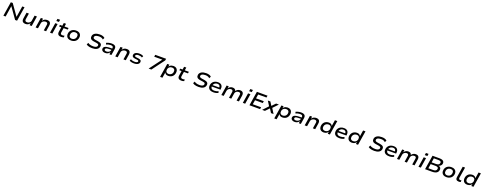

<svg xmlns="http://www.w3.org/2000/svg" viewBox="527 -4730 22394 8919"><g transform="rotate(20 11724.0 -271.0)"><path d="M74 0 186 -705H280L663 -161H666L752 -705H863L751 0H654L272 -540H270L185 0Z M1167 9Q1101 9 1057 -15Q1013 -39 997 -87Q981 -135 992 -205L1038 -498H1154L1109 -212Q1102 -173 1110.5 -145Q1119 -117 1144 -102.5Q1169 -88 1211 -88Q1257 -88 1296 -108.5Q1335 -129 1361.5 -161Q1388 -193 1393 -229L1436 -498H1552L1474 0H1368L1384 -107H1383Q1344 -49 1290 -20Q1236 9 1167 9Z M1667 0 1746 -498H1853L1836 -392H1838Q1877 -452 1935 -480Q1993 -508 2060 -508Q2128 -508 2170 -483.5Q2212 -459 2228 -410.5Q2244 -362 2232 -291L2187 0H2071L2115 -284Q2122 -326 2113.5 -353.5Q2105 -381 2080.5 -395.5Q2056 -410 2013 -410Q1966 -410 1925.5 -390Q1885 -370 1859 -338.5Q1833 -307 1827 -268L1784 0Z M2469 -610 2487 -722H2616L2598 -610ZM2379 0 2458 -498H2574L2495 0Z M2927 9Q2859 9 2816 -13.5Q2773 -36 2757 -79.5Q2741 -123 2751 -186L2787 -415H2676L2689 -498H2806L2829 -642H2938L2915 -498H3115L3103 -415H2902L2866 -193Q2857 -134 2881.5 -108.5Q2906 -83 2963 -83Q2988 -83 3012 -87Q3036 -91 3058 -100L3060 -17Q3032 -3 2997.5 3Q2963 9 2927 9Z M3418 9Q3325 9 3265.5 -27Q3206 -63 3183 -127.5Q3160 -192 3176 -275Q3188 -330 3216 -373.5Q3244 -417 3285 -447Q3326 -477 3378.5 -492.5Q3431 -508 3492 -508Q3585 -508 3644 -471.5Q3703 -435 3726.5 -371.5Q3750 -308 3733 -225Q3721 -169 3693 -125.5Q3665 -82 3624 -52Q3583 -22 3531 -6.5Q3479 9 3418 9ZM3425 -81Q3476 -81 3516 -100Q3556 -119 3583.5 -153.5Q3611 -188 3621 -238Q3638 -318 3601.5 -367.5Q3565 -417 3484 -417Q3435 -417 3394 -399Q3353 -381 3326 -346Q3299 -311 3288 -262Q3272 -181 3308 -131Q3344 -81 3425 -81Z M4464 9Q4400 9 4343.5 0.5Q4287 -8 4242.5 -26Q4198 -44 4168 -69L4213 -162Q4247 -136 4287 -119.5Q4327 -103 4374 -96Q4421 -89 4475 -89Q4535 -89 4578 -101.5Q4621 -114 4647 -136Q4673 -158 4678 -187Q4686 -224 4673.5 -245Q4661 -266 4632 -276.5Q4603 -287 4559 -294L4422 -314Q4308 -332 4269.5 -386.5Q4231 -441 4247 -522Q4258 -570 4287 -606Q4316 -642 4361 -666.5Q4406 -691 4463 -702.5Q4520 -714 4586 -714Q4673 -714 4736.5 -693Q4800 -672 4838 -633L4792 -540Q4752 -582 4699.5 -599Q4647 -616 4574 -616Q4517 -616 4471.5 -604Q4426 -592 4398 -569Q4370 -546 4363 -513Q4354 -470 4379.5 -444.5Q4405 -419 4475 -408L4609 -388Q4721 -370 4767 -322.5Q4813 -275 4795 -182Q4784 -135 4757 -99.5Q4730 -64 4686.5 -39.5Q4643 -15 4587.5 -3Q4532 9 4464 9Z M5107 9Q5042 9 4998 -13Q4954 -35 4934.5 -73Q4915 -111 4924 -158Q4934 -206 4972.5 -235.5Q5011 -265 5084.5 -279.5Q5158 -294 5272 -294H5366L5356 -225H5263Q5187 -225 5139.5 -219Q5092 -213 5067.5 -197.5Q5043 -182 5037 -152Q5030 -116 5057 -95Q5084 -74 5139 -74Q5186 -74 5228 -92.5Q5270 -111 5299.5 -143Q5329 -175 5334 -213L5351 -315Q5360 -373 5327.5 -398Q5295 -423 5225 -423Q5176 -423 5122 -410.5Q5068 -398 5013 -370L4988 -447Q5027 -467 5070 -480.5Q5113 -494 5158 -501Q5203 -508 5247 -508Q5323 -508 5375 -487.5Q5427 -467 5450 -422.5Q5473 -378 5462 -303L5414 0H5315L5331 -107Q5310 -75 5277 -48Q5244 -21 5202 -6Q5160 9 5107 9Z M5605 0 5684 -498H5791L5774 -392H5776Q5815 -452 5873 -480Q5931 -508 5998 -508Q6066 -508 6108 -483.5Q6150 -459 6166 -410.5Q6182 -362 6170 -291L6125 0H6009L6053 -284Q6060 -326 6051.5 -353.5Q6043 -381 6018.5 -395.5Q5994 -410 5951 -410Q5904 -410 5863.5 -390Q5823 -370 5797 -338.5Q5771 -307 5765 -268L5722 0Z M6530 9Q6455 9 6394 -6Q6333 -21 6300 -49L6335 -126Q6359 -107 6392.5 -96Q6426 -85 6463.5 -79.5Q6501 -74 6537 -74Q6600 -74 6640 -92Q6680 -110 6686 -139Q6691 -165 6674.5 -180.5Q6658 -196 6613 -203L6487 -219Q6409 -230 6377 -266.5Q6345 -303 6358 -368Q6367 -410 6400 -441Q6433 -472 6488 -490Q6543 -508 6615 -508Q6658 -508 6698.5 -501Q6739 -494 6771.5 -481.5Q6804 -469 6822 -450L6783 -375Q6752 -401 6702.5 -412.5Q6653 -424 6603 -424Q6540 -424 6504 -405Q6468 -386 6462 -359Q6457 -332 6473 -317Q6489 -302 6532 -296L6653 -280Q6736 -267 6769.5 -232Q6803 -197 6790 -129Q6781 -87 6746 -55.5Q6711 -24 6655.5 -7.5Q6600 9 6530 9Z M7255 0 7746 -653 7750 -607H7309L7325 -705H7863L7849 -618L7389 0Z M7886 180 7994 -499H8099L8083 -392Q8105 -433 8139.5 -458.5Q8174 -484 8215.5 -496Q8257 -508 8302 -508Q8385 -508 8438.5 -471Q8492 -434 8512 -369.5Q8532 -305 8515 -223Q8500 -149 8459.5 -97.5Q8419 -46 8357.5 -18.5Q8296 9 8220 9Q8150 9 8106 -20Q8062 -49 8047 -96V-97L8002 180ZM8206 -81Q8257 -81 8297 -100Q8337 -119 8365 -153.5Q8393 -188 8403 -238Q8419 -318 8382.5 -367.5Q8346 -417 8265 -417Q8216 -417 8175.5 -399Q8135 -381 8107.5 -346.5Q8080 -312 8069 -262Q8054 -181 8090 -131Q8126 -81 8206 -81Z M8873 9Q8805 9 8762 -13.5Q8719 -36 8703 -79.5Q8687 -123 8697 -186L8733 -415H8622L8635 -498H8752L8775 -642H8884L8861 -498H9061L9049 -415H8848L8812 -193Q8803 -134 8827.5 -108.5Q8852 -83 8909 -83Q8934 -83 8958 -87Q8982 -91 9004 -100L9006 -17Q8978 -3 8943.5 3Q8909 9 8873 9Z M9724 9Q9660 9 9603.5 0.5Q9547 -8 9502.5 -26Q9458 -44 9428 -69L9473 -162Q9507 -136 9547 -119.5Q9587 -103 9634 -96Q9681 -89 9735 -89Q9795 -89 9838 -101.5Q9881 -114 9907 -136Q9933 -158 9938 -187Q9946 -224 9933.5 -245Q9921 -266 9892 -276.5Q9863 -287 9819 -294L9682 -314Q9568 -332 9529.5 -386.5Q9491 -441 9507 -522Q9518 -570 9547 -606Q9576 -642 9621 -666.5Q9666 -691 9723 -702.5Q9780 -714 9846 -714Q9933 -714 9996.5 -693Q10060 -672 10098 -633L10052 -540Q10012 -582 9959.5 -599Q9907 -616 9834 -616Q9777 -616 9731.5 -604Q9686 -592 9658 -569Q9630 -546 9623 -513Q9614 -470 9639.5 -444.5Q9665 -419 9735 -408L9869 -388Q9981 -370 10027 -322.5Q10073 -275 10055 -182Q10044 -135 10017 -99.5Q9990 -64 9946.5 -39.5Q9903 -15 9847.5 -3Q9792 9 9724 9Z M10460 9Q10355 9 10289.5 -25Q10224 -59 10199 -123Q10174 -187 10191 -274Q10206 -346 10248.5 -398.5Q10291 -451 10357 -479.5Q10423 -508 10508 -508Q10586 -508 10640 -478.5Q10694 -449 10717.5 -391.5Q10741 -334 10730 -250L10726 -219H10272L10283 -294H10658L10634 -271Q10642 -324 10628.5 -358.5Q10615 -393 10583 -411Q10551 -429 10502 -429Q10451 -429 10408.5 -409Q10366 -389 10338 -352Q10310 -315 10301 -263L10299 -252Q10289 -195 10305 -156Q10321 -117 10363 -97Q10405 -77 10472 -77Q10521 -77 10571.5 -88.5Q10622 -100 10665 -126L10692 -50Q10646 -20 10583.5 -5.5Q10521 9 10460 9Z M10849 0 10928 -498H11033L11016 -391H11018Q11051 -445 11105.5 -476.5Q11160 -508 11229 -508Q11299 -508 11339.5 -477Q11380 -446 11387 -396L11390 -395Q11423 -446 11476 -477Q11529 -508 11602 -508Q11664 -508 11704 -484Q11744 -460 11759 -412Q11774 -364 11763 -291L11718 0H11603L11647 -283Q11655 -328 11648.5 -355.5Q11642 -383 11620 -396.5Q11598 -410 11557 -410Q11510 -410 11472.5 -390Q11435 -370 11412 -338.5Q11389 -307 11383 -268L11340 0H11227L11271 -283Q11279 -327 11270.5 -355Q11262 -383 11239.5 -396.5Q11217 -410 11181 -410Q11147 -410 11117 -397.5Q11087 -385 11063.5 -365Q11040 -345 11025.5 -320.5Q11011 -296 11007 -271L10964 0Z M12001 -610 12019 -722H12148L12130 -610ZM11911 0 11990 -498H12106L12027 0Z M12238 0 12350 -705H12875L12859 -608H12448L12416 -405H12800L12785 -309H12402L12367 -97H12778L12763 0Z M12864 0 13134 -287 13140 -222 12967 -498H13092L13205 -317H13200L13375 -498H13513L13252 -224V-284L13430 0H13304L13183 -193H13188L13002 0Z M13530 180 13638 -499H13743L13727 -392Q13749 -433 13783.5 -458.5Q13818 -484 13859.5 -496Q13901 -508 13946 -508Q14029 -508 14082.5 -471Q14136 -434 14156 -369.5Q14176 -305 14159 -223Q14144 -149 14103.5 -97.5Q14063 -46 14001.5 -18.5Q13940 9 13864 9Q13794 9 13750 -20Q13706 -49 13691 -96V-97L13646 180ZM13850 -81Q13901 -81 13941 -100Q13981 -119 14009 -153.5Q14037 -188 14047 -238Q14063 -318 14026.5 -367.5Q13990 -417 13909 -417Q13860 -417 13819.5 -399Q13779 -381 13751.5 -346.5Q13724 -312 13713 -262Q13698 -181 13734 -131Q13770 -81 13850 -81Z M14471 9Q14406 9 14362 -13Q14318 -35 14298.5 -73Q14279 -111 14288 -158Q14298 -206 14336.5 -235.5Q14375 -265 14448.5 -279.5Q14522 -294 14636 -294H14730L14720 -225H14627Q14551 -225 14503.5 -219Q14456 -213 14431.5 -197.5Q14407 -182 14401 -152Q14394 -116 14421 -95Q14448 -74 14503 -74Q14550 -74 14592 -92.5Q14634 -111 14663.5 -143Q14693 -175 14698 -213L14715 -315Q14724 -373 14691.5 -398Q14659 -423 14589 -423Q14540 -423 14486 -410.5Q14432 -398 14377 -370L14352 -447Q14391 -467 14434 -480.5Q14477 -494 14522 -501Q14567 -508 14611 -508Q14687 -508 14739 -487.5Q14791 -467 14814 -422.5Q14837 -378 14826 -303L14778 0H14679L14695 -107Q14674 -75 14641 -48Q14608 -21 14566 -6Q14524 9 14471 9Z M14969 0 15048 -498H15155L15138 -392H15140Q15179 -452 15237 -480Q15295 -508 15362 -508Q15430 -508 15472 -483.5Q15514 -459 15530 -410.5Q15546 -362 15534 -291L15489 0H15373L15417 -284Q15424 -326 15415.5 -353.5Q15407 -381 15382.5 -395.5Q15358 -410 15315 -410Q15268 -410 15227.5 -390Q15187 -370 15161 -338.5Q15135 -307 15129 -268L15086 0Z M15904 9Q15820 9 15766.5 -28Q15713 -65 15693.5 -129.5Q15674 -194 15690 -277Q15707 -351 15748 -402.5Q15789 -454 15850 -481Q15911 -508 15985 -508Q16053 -508 16098 -478.5Q16143 -449 16159 -402L16160 -403L16208 -705H16325L16213 0H16108L16125 -107H16123Q16101 -67 16066.5 -41.5Q16032 -16 15990.5 -3.5Q15949 9 15904 9ZM15941 -81Q15992 -81 16031.5 -99.5Q16071 -118 16098.5 -153Q16126 -188 16137 -237Q16153 -317 16117 -367Q16081 -417 16000 -417Q15951 -417 15910.5 -398.5Q15870 -380 15842 -345Q15814 -310 15803 -261Q15787 -181 15823.5 -131Q15860 -81 15941 -81Z M16686 9Q16581 9 16515.5 -25Q16450 -59 16425 -123Q16400 -187 16417 -274Q16432 -346 16474.5 -398.5Q16517 -451 16583 -479.5Q16649 -508 16734 -508Q16812 -508 16866 -478.5Q16920 -449 16943.5 -391.5Q16967 -334 16956 -250L16952 -219H16498L16509 -294H16884L16860 -271Q16868 -324 16854.5 -358.5Q16841 -393 16809 -411Q16777 -429 16728 -429Q16677 -429 16634.5 -409Q16592 -389 16564 -352Q16536 -315 16527 -263L16525 -252Q16515 -195 16531 -156Q16547 -117 16589 -97Q16631 -77 16698 -77Q16747 -77 16797.5 -88.5Q16848 -100 16891 -126L16918 -50Q16872 -20 16809.5 -5.5Q16747 9 16686 9Z M17297 9Q17213 9 17159.5 -28Q17106 -65 17086.5 -129.5Q17067 -194 17083 -277Q17100 -351 17141 -402.5Q17182 -454 17243 -481Q17304 -508 17378 -508Q17446 -508 17491 -478.5Q17536 -449 17552 -402L17553 -403L17601 -705H17718L17606 0H17501L17518 -107H17516Q17494 -67 17459.5 -41.5Q17425 -16 17383.5 -3.5Q17342 9 17297 9ZM17334 -81Q17385 -81 17424.5 -99.5Q17464 -118 17491.5 -153Q17519 -188 17530 -237Q17546 -317 17510 -367Q17474 -417 17393 -417Q17344 -417 17303.5 -398.5Q17263 -380 17235 -345Q17207 -310 17196 -261Q17180 -181 17216.5 -131Q17253 -81 17334 -81Z M18406 9Q18342 9 18285.5 0.5Q18229 -8 18184.5 -26Q18140 -44 18110 -69L18155 -162Q18189 -136 18229 -119.5Q18269 -103 18316 -96Q18363 -89 18417 -89Q18477 -89 18520 -101.5Q18563 -114 18589 -136Q18615 -158 18620 -187Q18628 -224 18615.5 -245Q18603 -266 18574 -276.5Q18545 -287 18501 -294L18364 -314Q18250 -332 18211.5 -386.5Q18173 -441 18189 -522Q18200 -570 18229 -606Q18258 -642 18303 -666.5Q18348 -691 18405 -702.5Q18462 -714 18528 -714Q18615 -714 18678.5 -693Q18742 -672 18780 -633L18734 -540Q18694 -582 18641.5 -599Q18589 -616 18516 -616Q18459 -616 18413.5 -604Q18368 -592 18340 -569Q18312 -546 18305 -513Q18296 -470 18321.5 -444.5Q18347 -419 18417 -408L18551 -388Q18663 -370 18709 -322.5Q18755 -275 18737 -182Q18726 -135 18699 -99.5Q18672 -64 18628.5 -39.5Q18585 -15 18529.5 -3Q18474 9 18406 9Z M19142 9Q19037 9 18971.5 -25Q18906 -59 18881 -123Q18856 -187 18873 -274Q18888 -346 18930.5 -398.5Q18973 -451 19039 -479.5Q19105 -508 19190 -508Q19268 -508 19322 -478.5Q19376 -449 19399.5 -391.5Q19423 -334 19412 -250L19408 -219H18954L18965 -294H19340L19316 -271Q19324 -324 19310.5 -358.5Q19297 -393 19265 -411Q19233 -429 19184 -429Q19133 -429 19090.5 -409Q19048 -389 19020 -352Q18992 -315 18983 -263L18981 -252Q18971 -195 18987 -156Q19003 -117 19045 -97Q19087 -77 19154 -77Q19203 -77 19253.5 -88.5Q19304 -100 19347 -126L19374 -50Q19328 -20 19265.5 -5.5Q19203 9 19142 9Z M19531 0 19610 -498H19715L19698 -391H19700Q19733 -445 19787.5 -476.5Q19842 -508 19911 -508Q19981 -508 20021.5 -477Q20062 -446 20069 -396L20072 -395Q20105 -446 20158 -477Q20211 -508 20284 -508Q20346 -508 20386 -484Q20426 -460 20441 -412Q20456 -364 20445 -291L20400 0H20285L20329 -283Q20337 -328 20330.5 -355.5Q20324 -383 20302 -396.5Q20280 -410 20239 -410Q20192 -410 20154.5 -390Q20117 -370 20094 -338.5Q20071 -307 20065 -268L20022 0H19909L19953 -283Q19961 -327 19952.5 -355Q19944 -383 19921.5 -396.5Q19899 -410 19863 -410Q19829 -410 19799 -397.5Q19769 -385 19745.5 -365Q19722 -345 19707.5 -320.5Q19693 -296 19689 -271L19646 0Z M20683 -610 20701 -722H20830L20812 -610ZM20593 0 20672 -498H20788L20709 0Z M20920 0 21032 -705H21374Q21460 -705 21515.5 -683.5Q21571 -662 21595 -618Q21619 -574 21606 -507Q21593 -453 21550 -415Q21507 -377 21453 -364L21454 -363Q21494 -356 21525.5 -335.5Q21557 -315 21570.5 -276Q21584 -237 21572 -177Q21559 -117 21520 -78Q21481 -39 21417.5 -19.5Q21354 0 21270 0ZM21048 -92H21284Q21307 -92 21330 -94.5Q21353 -97 21374 -104Q21395 -111 21412.5 -123Q21430 -135 21442 -153Q21454 -171 21459 -195Q21466 -228 21458.5 -250.5Q21451 -273 21432 -286Q21413 -299 21385.5 -305Q21358 -311 21324 -311H21083ZM21098 -401H21317Q21395 -401 21436.5 -427Q21478 -453 21489 -506Q21501 -560 21468.5 -586.5Q21436 -613 21353 -613H21131Z M21974 9Q21881 9 21821.5 -27Q21762 -63 21739 -127.5Q21716 -192 21732 -275Q21744 -330 21772 -373.5Q21800 -417 21841 -447Q21882 -477 21934.5 -492.5Q21987 -508 22048 -508Q22141 -508 22200 -471.5Q22259 -435 22282.5 -371.5Q22306 -308 22289 -225Q22277 -169 22249 -125.5Q22221 -82 22180 -52Q22139 -22 22087 -6.5Q22035 9 21974 9ZM21981 -81Q22032 -81 22072 -100Q22112 -119 22139.5 -153.5Q22167 -188 22177 -238Q22194 -318 22157.5 -367.5Q22121 -417 22040 -417Q21991 -417 21950 -399Q21909 -381 21882 -346Q21855 -311 21844 -262Q21828 -181 21864 -131Q21900 -81 21981 -81Z M22587 9Q22502 9 22463.5 -35.5Q22425 -80 22438 -160L22525 -705H22641L22556 -172Q22552 -146 22558.5 -125.5Q22565 -105 22582 -94Q22599 -83 22625 -83Q22640 -83 22656.5 -85.5Q22673 -88 22687 -91L22679 -4Q22656 3 22634.5 6Q22613 9 22587 9Z M23003 9Q22919 9 22865.5 -28Q22812 -65 22792.5 -129.5Q22773 -194 22789 -277Q22806 -351 22847 -402.5Q22888 -454 22949 -481Q23010 -508 23084 -508Q23152 -508 23197 -478.5Q23242 -449 23258 -402L23259 -403L23307 -705H23424L23312 0H23207L23224 -107H23222Q23200 -67 23165.5 -41.5Q23131 -16 23089.5 -3.5Q23048 9 23003 9ZM23040 -81Q23091 -81 23130.5 -99.5Q23170 -118 23197.5 -153Q23225 -188 23236 -237Q23252 -317 23216 -367Q23180 -417 23099 -417Q23050 -417 23009.5 -398.5Q22969 -380 22941 -345Q22913 -310 22902 -261Q22886 -181 22922.5 -131Q22959 -81 23040 -81Z"/></g></svg>

Font: Nunito Sans 7pt SemiExpanded SemiBold
Style: Italic
Weight: 600
Width: 6
Italic angle: -9°
Designer: Vernon Adams
Foundry: Vernon Adams
Version: Version 3.101;gftools[0.9.27]